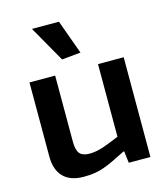

<svg xmlns="http://www.w3.org/2000/svg" viewBox="-119 -900 878 1004"><g transform="rotate(-15 319.5 -398.5)"><path d="M211 10Q138 10 100.5 -28.5Q63 -67 63 -139V-540H202V-182Q202 -137 217.5 -118Q233 -99 271 -99Q308 -99 350.5 -114Q393 -129 434 -147V-540H573V0H456L448 -64H444Q405 -44 375.5 -30Q346 -16 320.5 -7Q295 2 269 6Q243 10 211 10ZM259 -612 148 -807H294L361 -622Z"/></g></svg>

Font: Encode Sans Normal
Style: SemiBold
Weight: 600
Designer: Pablo Impallari, Andres Torresi
Foundry: Pablo Impallari, Andres Torresi
Version: Version 1.000; ttfautohint (v1.00) -l 8 -r 50 -G 200 -x 14 -